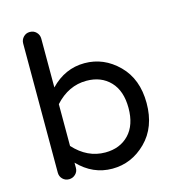

<svg xmlns="http://www.w3.org/2000/svg" viewBox="-110 -828 851 932"><g transform="rotate(-15 315.5 -362.5)"><path d="M328 -75Q402 -75 447 -122Q492 -169 492 -255Q492 -341 447 -388Q402 -435 328 -435Q238 -435 170 -360V-150Q238 -75 328 -75ZM341 -520Q438 -520 510.5 -448Q583 -376 583 -255Q583 -134 510.5 -62Q438 10 341 10Q243 10 170 -66V-40Q170 -21 156.5 -8Q143 5 124 5Q105 5 92 -8Q79 -21 79 -40V-689Q79 -708 92 -721.5Q105 -735 124 -735Q144 -735 157 -721.5Q170 -708 170 -689V-444Q243 -520 341 -520Z"/></g></svg>

Font: VarelaRound
Style: Regular
Weight: 400
Designer: Joe Prince, Avraham Cornfeld
Foundry: Joe Prince, Avraham Cornfeld
Version: Version 2.000;PS 002.000;hotconv 1.0.88;makeotf.lib2.5.64775